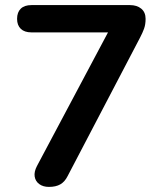

<svg xmlns="http://www.w3.org/2000/svg" viewBox="-20 -725 640 753"><path d="M172 8Q149 8 134 -3Q119 -14 116 -32.5Q113 -51 125 -74L427 -642V-598H103Q76 -598 61.5 -612Q47 -626 47 -651Q47 -677 61.5 -691Q76 -705 103 -705H490Q517 -705 534 -691Q551 -677 551 -651Q551 -629 545 -612.5Q539 -596 529 -577L245 -34Q234 -12 216.5 -2Q199 8 172 8Z"/></svg>

Font: Nunito ExtraLight
Style: Regular
Weight: 200
Designer: Vernon Adams
Foundry: Vernon Adams
Version: Version 3.602